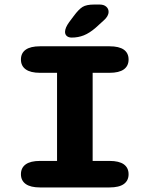

<svg xmlns="http://www.w3.org/2000/svg" viewBox="-20 -822 659 842"><path d="M155.4 0Q113.9 0 92.9 -15Q71.8 -30.1 71.8 -57.9Q71.8 -86.2 92.9 -101.3Q113.9 -116.3 155.4 -116.3H230.2V-502.7H155.4Q113.9 -502.7 92.9 -517.8Q71.8 -532.8 71.8 -561.1Q71.8 -589.3 92.9 -604.2Q113.9 -619 155.4 -619H460.3Q502.2 -619 523.1 -604.2Q543.9 -589.3 543.9 -561.1Q543.9 -532.8 523.1 -517.8Q502.2 -502.7 460.3 -502.7H386.3V-116.3H460.3Q502.2 -116.3 523.1 -101.3Q543.9 -86.2 543.9 -57.9Q543.9 -30.1 523.1 -15Q502.2 0 460.3 0ZM294.8 -657.2Q281.1 -657.2 273.1 -663.9Q265.2 -670.7 265.2 -682.2Q265.2 -699.8 283.4 -725.1L303.2 -751.5Q325.2 -781.3 342.2 -791.7Q359.2 -802.1 392.8 -802.1H417Q435.1 -802.1 445.6 -793Q456.2 -783.9 456.2 -770.2Q456.2 -751.2 435.1 -732.6L399.4 -700.2Q372.7 -677.1 347.8 -667.1Q322.8 -657.2 294.8 -657.2Z"/></svg>

Font: Sono ExtraLight
Style: Regular
Weight: 200
Designer: Tyler Finck
Foundry: Tyler Finck
Version: Version 2.112